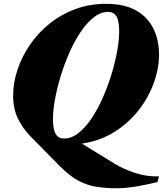

<svg xmlns="http://www.w3.org/2000/svg" viewBox="-20 -750 850 1002"><path d="M293.5 118.5 139 -38.5Q98 -80.5 73.2 -131.8Q48.5 -183 48.5 -251Q48.5 -317 70.8 -384.8Q93 -452.5 135 -514.5Q177 -576.5 236.5 -625Q296 -673.5 371 -701.8Q446 -730 533.5 -730Q628.5 -730 689.5 -695.8Q750.5 -661.5 780.2 -601.5Q810 -541.5 810 -464Q810 -394.5 783.5 -319.5Q757 -244.5 705.5 -177.5Q654 -110.5 579.2 -62.8Q504.5 -15 407.5 -0.5L575 102.5Q625.5 133.5 686.5 153Q747.5 172.5 809.5 170.5L802 200Q783.5 204.5 748.2 212.2Q713 220 671.5 226.2Q630 232.5 592.5 232.5Q535 232.5 486 225.2Q437 218 390.5 193.8Q344 169.5 293.5 118.5ZM256.5 -128.5Q256.5 -74 271 -50.5Q285.5 -27 314.5 -27Q353 -27 389.2 -55.5Q425.5 -84 457.8 -132Q490 -180 516.2 -239.5Q542.5 -299 561.8 -362Q581 -425 591.5 -483.5Q602 -542 602 -586.5Q602 -641 587.8 -664.5Q573.5 -688 544 -688Q505.5 -688 469.2 -659.5Q433 -631 400.8 -583Q368.5 -535 342.2 -475.5Q316 -416 296.8 -353Q277.5 -290 267 -231.8Q256.5 -173.5 256.5 -128.5Z"/></svg>

Font: Newsreader 72pt ExtraBold
Style: Italic
Weight: 800
Italic angle: -17°
Designer: Hugues Gentile
Foundry: Production Type
Version: Version 1.003; ttfautohint (v1.8.3)